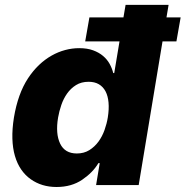

<svg xmlns="http://www.w3.org/2000/svg" viewBox="-20 -747 749 775"><path d="M36.2 -272.4Q52.2 -368.6 93 -430.8Q113.3 -461.6 137.4 -484.6Q161.6 -507.5 188.2 -522.5Q214.8 -537.6 243.1 -545.1Q271.3 -552.6 299.7 -552.6Q332 -552.6 355.8 -543.9Q379.6 -535.2 396.1 -521.1Q412.6 -507.1 422.6 -489Q432.5 -470.9 437.1 -452.1H441.1L462.4 -579.9H323.9L340.9 -676.8H478.3L486.9 -727.3H660.5L652 -676.8H709.2L692.1 -579.9H636L539.8 0H367.9L382.5 -88.4H377.1Q354.8 -50.8 312.1 -21.7Q268.8 7.8 208.1 7.8Q148.1 7.8 103.7 -23.8Q81.7 -39.4 65.5 -62.9Q49.4 -86.3 40.3 -117.4Q31.2 -148.4 30 -187.1Q28.8 -225.9 36.2 -272.4ZM222.7 -167.3Q241.8 -127.5 290.1 -127.5Q318.9 -127.5 340.6 -141Q362.2 -154.5 377.5 -175.4Q392.8 -196.4 402 -222.3Q411.2 -248.2 415.1 -272.7Q420.5 -306.5 418.1 -333.1Q415.8 -359.7 405.9 -378.4Q396 -397 378.9 -407Q361.9 -416.9 337.7 -416.9Q308.2 -416.9 286.9 -403.6Q265.6 -390.3 250.9 -369.5Q236.2 -348.7 227.5 -323.2Q218.8 -297.6 214.5 -272.7Q203.5 -207.4 222.7 -167.3Z"/></svg>

Font: Inter P Extra Bold
Style: Italic
Weight: 800
Italic angle: 9.39999°
Designer: Rasmus Andersson
Foundry: rsms
Version: Version 3.018;git-588b23468